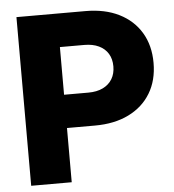

<svg xmlns="http://www.w3.org/2000/svg" viewBox="-52 -776 746 825"><g transform="rotate(-5 321.0 -364.0)"><path d="M49.3 0V-727.5H346.7Q430.7 -727.5 491.7 -697Q552.7 -666.5 585.9 -611.1Q619.1 -555.7 619.1 -480.5Q619.1 -405.3 585.7 -349.9Q552.2 -294.4 490.7 -264.2Q429.2 -233.9 344.7 -233.9H150.4V-377.4H329.1Q365.7 -377.4 391.8 -390.1Q418 -402.8 431.9 -426Q445.8 -449.2 445.8 -480.5Q445.8 -512.2 431.9 -535.2Q418 -558.1 391.8 -570.6Q365.7 -583 329.1 -583H224.1V0Z"/></g></svg>

Font: Inter 28pt ExtraBold
Style: Regular
Weight: 800
Designer: Rasmus Andersson
Foundry: rsms
Version: Version 4.001;git-66647c0bb